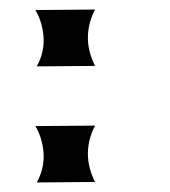

<svg xmlns="http://www.w3.org/2000/svg" viewBox="-20 -383 355 402"><path d="M54 -119 179 -120Q164 -91 164 -61Q164 -32 179 -2L57 -1Q74 -32 71 -65Q68 -96 54 -119ZM54 -362 179 -363Q164 -334 164 -304Q164 -275 179 -245L57 -244Q74 -275 71 -308Q68 -339 54 -362Z"/></svg>

Font: Roman Uncial Modern
Style: Medium
Weight: 500
Version: Version 001.000